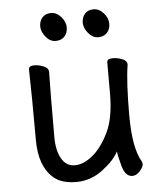

<svg xmlns="http://www.w3.org/2000/svg" viewBox="-52 -753 695 823"><g transform="rotate(-5 295.0 -341.5)"><path d="M485 19Q455 19 442 -27.5Q429 -74 428 -92Q410 -55 358 -15.5Q306 24 244 24Q182 24 148 -4Q86 -55 86 -171Q86 -368 83 -474Q83 -490 107 -490Q126 -490 147 -481.5Q168 -473 168 -456Q166 -368 166 -175Q166 -119 186 -83.5Q206 -48 243 -48Q281 -48 320 -80Q359 -112 389.5 -174Q420 -236 420 -342V-475Q420 -491 445 -491Q465 -491 485.5 -483Q506 -475 506 -458Q494 -385 494 -241Q494 -99 531 -38Q533 -34 533 -26Q533 -16 518 1.5Q503 19 485 19ZM208 -586Q184 -586 165.5 -608.5Q147 -631 147 -654Q147 -677 160.5 -692Q174 -707 198 -707Q222 -707 241 -685.5Q260 -664 260 -640Q260 -616 246 -601Q232 -586 208 -586ZM391 -586Q367 -586 348.5 -608.5Q330 -631 330 -654Q330 -677 343.5 -692Q357 -707 381 -707Q405 -707 424 -685.5Q443 -664 443 -640Q443 -616 429 -601Q415 -586 391 -586Z"/></g></svg>

Font: LXGW WenKai TC
Style: Bold
Weight: 700
Designer: LXGW / Fontworks Inc.
Foundry: LXGW / Fontworks Inc.
Version: Version 1.330;April 28, 2024